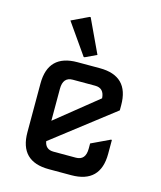

<svg xmlns="http://www.w3.org/2000/svg" viewBox="-114 -848 780 931"><g transform="rotate(15 276.0 -382.5)"><path d="M219.7 0Q73.2 0 73.2 -146.5V-390.6Q73.2 -537.1 219.7 -537.1H332Q478.5 -537.1 478.5 -390.6V-364.7L172.4 -127.9Q179.2 -87.9 219.7 -87.9H332Q380.9 -87.9 380.9 -146.5V-172.4L473.6 -216.3H478.5V-146.5Q478.5 0 332 0ZM170.9 -230 380.4 -398.9Q377.4 -449.2 332 -449.2H219.7Q170.9 -449.2 170.9 -390.6ZM220.2 -764.6H225.1L304.2 -596.2L247.1 -569.3H242.2L134.3 -723.6Z"/></g></svg>

Font: Nova Square
Style: Book
Weight: 400
Version: Version 2.000